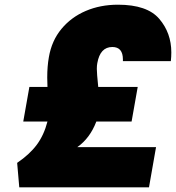

<svg xmlns="http://www.w3.org/2000/svg" viewBox="-20 -791 749 817"><path d="M644 -165 614 6H62L53 -98Q106 -134 136.5 -175Q167 -216 182 -274H79L105 -421H182Q181 -442 181 -461Q181 -509 188 -548Q200 -618 241.5 -668Q283 -718 345 -744.5Q407 -771 482 -771Q606 -771 657.5 -711Q709 -651 709 -568Q709 -550 707 -531H503Q503 -535 503 -538Q503 -591 458 -591Q406 -591 394 -522Q392 -512 392 -498Q392 -489 393.5 -469.5Q395 -450 398 -421H566L540 -274H390Q363 -203 309 -165Z"/></svg>

Font: Fz Poppins Black
Style: Italic
Weight: 900
Italic angle: -10°
Designer: Ninad Kale (Devanagari), Jonny Pinhorn (Latin)
Foundry: Indian Type Foundry
Version: Vit hóa bi Vntype.Com & FontZin.Com